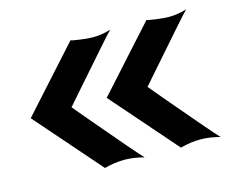

<svg xmlns="http://www.w3.org/2000/svg" viewBox="-72 -558 807 659"><g transform="rotate(-15 331.5 -228.0)"><path d="M24 -232 225 -455Q228 -453 256 -449Q284 -445 303 -445Q335 -445 366 -455Q355 -444 312 -395Q269 -346 222 -292.5Q175 -239 169 -232Q172 -228 221.5 -169.5Q271 -111 313.5 -61.5Q356 -12 367 -1Q330 -11 297 -11Q263 -11 226 -1ZM294 -232 495 -455Q498 -453 526 -449Q554 -445 573 -445Q605 -445 636 -455Q625 -444 582 -395Q539 -346 492 -292.5Q445 -239 439 -232Q442 -228 491.5 -169.5Q541 -111 583.5 -61.5Q626 -12 637 -1Q600 -11 567 -11Q533 -11 496 -1Z"/></g></svg>

Font: NewRocker
Style: Regular
Weight: 400
Designer: Pablo Impallari, Brenda Gallo, Rodrigo Fuenzalida
Foundry: Pablo Impallari, Brenda Gallo, Rodrigo Fuenzalida
Version: Version 1.000